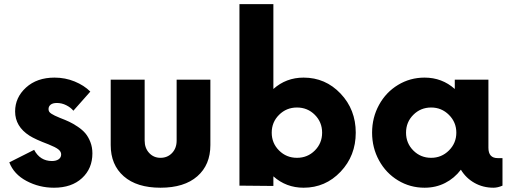

<svg xmlns="http://www.w3.org/2000/svg" viewBox="-20 -876 2410 906"><path d="M234.9 9.8Q165 9.8 105.2 -22Q45.4 -53.7 23.9 -109.9L141.1 -168.9Q168.9 -116.2 225.1 -116.2Q245.1 -116.2 256.8 -124.5Q268.6 -132.8 268.6 -147.5Q268.6 -160.6 255.4 -171.1Q242.2 -181.6 209 -194.8Q146.5 -218.3 119.1 -235.8Q51.3 -279.3 51.3 -350.1Q51.3 -416 102.8 -462.9Q154.3 -509.8 237.3 -509.8Q287.6 -509.8 332.3 -491.5Q377 -473.1 406.2 -443.8L326.2 -353.5Q314 -368.7 292.7 -379.4Q271.5 -390.1 248.5 -390.1Q229 -390.1 219 -382.1Q209 -374 209 -361.3Q209 -354.5 211.9 -349.4Q214.8 -344.2 222.9 -339.1Q231 -334 238.8 -330.3Q246.6 -326.7 262.7 -319.8Q288.1 -310.1 306.4 -301.5Q324.7 -293 346.9 -278.1Q369.1 -263.2 383.1 -246.6Q397 -230 406.5 -205.6Q416 -181.2 416 -152.3Q416 -80.6 366.9 -35.4Q317.9 9.8 234.9 9.8Z M737.3 9.8Q625.5 9.8 564 -44.2Q502.4 -98.1 502.4 -191.4V-500H662.6V-212.4Q662.6 -177.2 683.8 -154.3Q705.1 -131.3 737.3 -131.3Q770.5 -131.3 792 -154.1Q813.5 -176.8 813.5 -212.4V-500H972.7V-191.4Q972.7 -98.1 911.1 -44.2Q849.6 9.8 737.3 9.8Z M1412.6 -509.8Q1515.6 -509.8 1587.2 -434.3Q1658.7 -358.9 1658.7 -250Q1658.7 -141.1 1587.2 -65.7Q1515.6 9.8 1412.6 9.8Q1330.1 9.8 1270 -43.9V1.5L1109.9 0V-856.4H1270V-456.1Q1330.1 -509.8 1412.6 -509.8ZM1296.9 -165.8Q1331.5 -131.3 1381.3 -131.3Q1431.2 -131.3 1465.6 -165.8Q1500 -200.2 1500 -250Q1500 -299.8 1465.6 -334.2Q1431.2 -368.7 1381.3 -368.7Q1331.5 -368.7 1296.9 -334.2Q1262.2 -299.8 1262.2 -250Q1262.2 -200.2 1296.9 -165.8Z M2328.6 -129.9H2351.1V0Q2328.6 9.8 2308.6 9.8Q2259.3 9.8 2219 -12.9Q2178.7 -35.6 2154.8 -75.2Q2124 -34.7 2080.3 -12.5Q2036.6 9.8 1983.4 9.8Q1915 9.8 1858.2 -24.7Q1801.3 -59.1 1768.6 -118.9Q1735.8 -178.7 1735.8 -250Q1735.8 -321.3 1768.6 -381.1Q1801.3 -440.9 1858.2 -475.3Q1915 -509.8 1983.4 -509.8Q2065.9 -509.8 2126 -456.1V-500H2284.7V-178.7Q2284.7 -129.9 2328.6 -129.9ZM2014.6 -131.3Q2063.5 -131.3 2098.4 -166Q2133.3 -200.7 2133.3 -250Q2133.3 -299.3 2098.4 -334Q2063.5 -368.7 2014.6 -368.7Q1964.8 -368.7 1930.4 -334.2Q1896 -299.8 1896 -250Q1896 -200.2 1930.4 -165.8Q1964.8 -131.3 2014.6 -131.3Z"/></svg>

Font: Now
Style: Bold
Weight: 700
Designer: Alfredo Marco Pradil
Foundry: Alfredo Marco Pradil
Version: Version 1.002;PS 001.002;hotconv 1.0.88;makeotf.lib2.5.64775